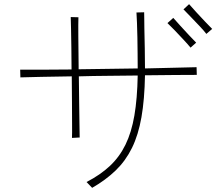

<svg xmlns="http://www.w3.org/2000/svg" viewBox="-20 -861 1040 923"><path d="M926 -501Q889 -501 823 -500.5Q757 -500 677 -499Q675 -383 660 -297.5Q645 -212 614.5 -150Q584 -88 536.5 -42Q489 4 423 42L396 14Q462 -20 508 -63Q554 -106 583 -165Q612 -224 626 -305.5Q640 -387 642 -498Q573 -497 500 -496.5Q427 -496 359 -494Q360 -431 360.5 -371Q361 -311 362 -265.5Q363 -220 363 -200L326 -198Q327 -220 326.5 -266Q326 -312 326 -371.5Q326 -431 325 -494Q244 -493 178.5 -491.5Q113 -490 78 -489L77 -526Q113 -526 178.5 -526Q244 -526 324 -527Q324 -583 323 -634Q322 -685 321.5 -723Q321 -761 320 -779L357 -778Q356 -751 356.5 -686Q357 -621 358 -542Q358 -533 358 -528Q427 -529 500 -530Q573 -531 642 -532V-533Q642 -566 641.5 -604.5Q641 -643 640.5 -681Q640 -719 638.5 -751Q637 -783 636 -801L673 -802Q673 -791 673.5 -770.5Q674 -750 674 -725Q675 -680 676 -627.5Q677 -575 677 -533V-532Q757 -534 822.5 -535.5Q888 -537 925 -538ZM923 -656 896 -632Q883 -648 862 -670.5Q841 -693 820 -715Q799 -737 785 -750L813 -775Q827 -759 847.5 -736.5Q868 -714 888.5 -692Q909 -670 923 -656ZM1000 -722 972 -698Q960 -714 938.5 -736.5Q917 -759 896 -781Q875 -803 862 -816L889 -841Q903 -825 923.5 -802.5Q944 -780 965 -758Q986 -736 1000 -722Z"/></svg>

Font: Zen Kaku Gothic Antique Light
Style: Regular
Weight: 300
Designer: Yoshimichi Ohira
Foundry: Positype
Version: Version 1.001